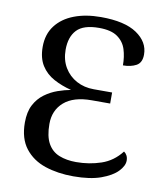

<svg xmlns="http://www.w3.org/2000/svg" viewBox="-82 -793 758 873"><g transform="rotate(10 296.5 -356.5)"><path d="M315 11Q243 11 184.5 -8.5Q126 -28 91 -73Q56 -118 56 -192Q56 -241 73 -273.5Q90 -306 118 -326.5Q146 -347 177.5 -358Q209 -369 237 -374Q193 -385 156 -405Q119 -425 97.5 -459Q76 -493 76 -545Q76 -603 106.5 -643Q137 -683 190.5 -703.5Q244 -724 314 -724Q424 -724 480 -686Q536 -648 536 -590Q536 -552 511 -538.5Q486 -525 450 -525Q450 -565 439.5 -598.5Q429 -632 399.5 -653Q370 -674 314 -674Q242 -674 211.5 -641.5Q181 -609 181 -550Q181 -503 202 -468Q223 -433 258.5 -414Q294 -395 338 -395H423V-344H338Q254 -344 210.5 -306Q167 -268 167 -205Q167 -148 185.5 -115Q204 -82 238 -68.5Q272 -55 316 -55Q377 -55 431.5 -73.5Q486 -92 523 -140Q531 -135 536.5 -125Q542 -115 542 -101Q542 -77 517 -51Q492 -25 442 -7Q392 11 315 11Z"/></g></svg>

Font: NotoSerif-Regular
Style: Regular
Weight: 400
Designer: Monotype Design Team
Foundry: Monotype Imaging Inc.
Version: Version 2.007; ttfautohint (v1.8) -l 8 -r 50 -G 200 -x 14 -D